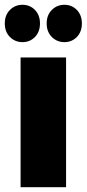

<svg xmlns="http://www.w3.org/2000/svg" viewBox="-25 -782 362 802"><path d="M61 0V-542H251V0ZM244 -606Q213 -606 191.5 -627.5Q170 -649 170 -684Q170 -719 191.5 -740.5Q213 -762 244 -762Q275 -762 296 -740.5Q317 -719 317 -684Q317 -649 296 -627.5Q275 -606 244 -606ZM69 -606Q38 -606 16.5 -627.5Q-5 -649 -5 -684Q-5 -719 16.5 -740.5Q38 -762 69 -762Q100 -762 121 -740.5Q142 -719 142 -684Q142 -649 121 -627.5Q100 -606 69 -606Z"/></svg>

Font: MOST Montserrat ExtraBold
Style: Regular
Weight: 800
Designer: Julieta Ulanovsky
Foundry: Julieta Ulanovsky
Version: Version 8.000;March 11, 2024;FontCreator 15.0.0.2926 64-bit